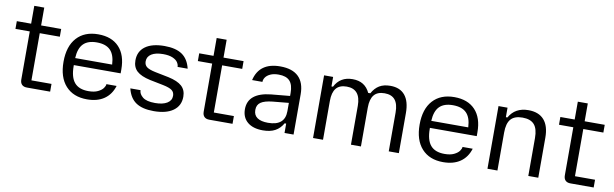

<svg xmlns="http://www.w3.org/2000/svg" viewBox="-45 -1144 5154 1611"><g transform="rotate(10 2532.0 -338.0)"><path d="M146 -59V-468H24V-534H146V-686H231V-534H402V-468H231V-66H402V0H204Q176 0 161 -15Q146 -30 146 -59Z M469 -267Q469 -399 534.5 -471.5Q600 -544 717 -544Q832 -544 895 -477Q958 -410 958 -287V-254H559V-247Q559 -151 597.5 -105.5Q636 -60 717 -60Q766 -60 797 -75Q828 -90 842 -109.5Q856 -129 856 -143V-144H943Q920 -69 862.5 -29.5Q805 10 717 10Q600 10 534.5 -62.5Q469 -135 469 -267ZM875 -314Q871 -397 832.5 -436Q794 -475 717 -475Q641 -475 602.5 -436Q564 -397 560 -314Z M1060 -144H1147V-143Q1147 -112 1179 -85.5Q1211 -59 1285 -59Q1350 -59 1387 -81.5Q1424 -104 1424 -144Q1424 -175 1402 -191.5Q1380 -208 1326 -219L1211 -242Q1133 -259 1097 -292Q1061 -325 1061 -383Q1061 -460 1118.5 -502Q1176 -544 1282 -544Q1378 -544 1432 -507Q1486 -470 1505 -390H1419V-391Q1419 -409 1406.5 -428.5Q1394 -448 1363 -461.5Q1332 -475 1282 -475Q1218 -475 1182.5 -452.5Q1147 -430 1147 -390Q1147 -359 1168.5 -342.5Q1190 -326 1243 -315L1358 -292Q1437 -275 1473.5 -242Q1510 -209 1510 -152Q1510 -75 1451 -32.5Q1392 10 1285 10Q1188 10 1133.5 -27Q1079 -64 1060 -144Z M1700 -59V-468H1578V-534H1700V-686H1785V-534H1956V-468H1785V-66H1956V0H1758Q1730 0 1715 -15Q1700 -30 1700 -59Z M2037 -139Q2037 -209 2086 -249Q2135 -289 2231 -299L2391 -314V-339Q2391 -409 2361 -441.5Q2331 -474 2266 -474Q2224 -474 2196 -461Q2168 -448 2155 -429Q2142 -410 2142 -391V-390H2054Q2090 -544 2268 -544Q2371 -544 2423.5 -493Q2476 -442 2476 -343V0H2399V-80H2386Q2361 -35 2319.5 -12.5Q2278 10 2215 10Q2131 10 2084 -29.5Q2037 -69 2037 -139ZM2247 -60Q2391 -60 2391 -184V-255L2255 -242Q2187 -235 2155.5 -213.5Q2124 -192 2124 -150V-147Q2124 -104 2155.5 -82Q2187 -60 2247 -60Z M2846 -474Q2785 -474 2756 -438.5Q2727 -403 2727 -331V0H2642V-534H2719V-453H2732Q2778 -544 2884 -544Q2938 -544 2974.5 -521Q3011 -498 3032 -453H3050Q3075 -499 3112.5 -521.5Q3150 -544 3206 -544Q3288 -544 3330.5 -492.5Q3373 -441 3373 -341V0H3287V-331Q3287 -403 3258 -438.5Q3229 -474 3169 -474Q3108 -474 3079 -438.5Q3050 -403 3050 -331V0H2965V-331Q2965 -474 2846 -474Z M3503 -267Q3503 -399 3568.5 -471.5Q3634 -544 3751 -544Q3866 -544 3929 -477Q3992 -410 3992 -287V-254H3593V-247Q3593 -151 3631.5 -105.5Q3670 -60 3751 -60Q3800 -60 3831 -75Q3862 -90 3876 -109.5Q3890 -129 3890 -143V-144H3977Q3954 -69 3896.5 -29.5Q3839 10 3751 10Q3634 10 3568.5 -62.5Q3503 -135 3503 -267ZM3909 -314Q3905 -397 3866.5 -436Q3828 -475 3751 -475Q3675 -475 3636.5 -436Q3598 -397 3594 -314Z M4128 -534H4205V-453H4218Q4269 -544 4382 -544Q4470 -544 4515.5 -492.5Q4561 -441 4561 -341V0H4476V-323Q4476 -402 4444 -438Q4412 -474 4344 -474Q4276 -474 4244.5 -438Q4213 -402 4213 -323V0H4128Z M4777 -59V-468H4655V-534H4777V-686H4862V-534H5033V-468H4862V-66H5033V0H4835Q4807 0 4792 -15Q4777 -30 4777 -59Z"/></g></svg>

Font: Mozilla Text BETA
Style: Regular
Weight: 400
Designer: Studio DRAMA
Foundry: Studio DRAMA
Version: Version 0.100